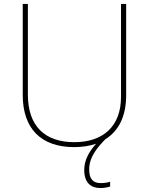

<svg xmlns="http://www.w3.org/2000/svg" viewBox="-20 -734 752 971"><path d="M431 122C431 57 478 6 513 -30C579 -71 618 -144 618 -252V-714H592V-244C592 -92 498 -15 356 -15C207 -15 121 -96 121 -256V-714H95V-254C95 -81 190 10 355 10C396 10 433 4 466 -7C430 33 406 76 406 126C406 191 441 217 487 217C508 217 526 213 537 209V185C526 189 508 192 489 192C450 192 431 171 431 122Z"/></svg>

Font: Noto Sans Arabic UI Th
Style: Regular
Weight: 100
Designer: Monotype Design Team, Nadine Chahine and Nizar Qandah
Foundry: Monotype Imaging Inc.
Version: Version 2.010